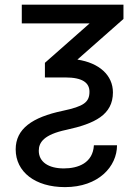

<svg xmlns="http://www.w3.org/2000/svg" viewBox="-20 -565 580 802"><path d="M71 -545.5V-467.3H354.4L167.6 -302.6V-241.5H252.8C325.3 -241.5 353.7 -218.8 353.7 -181.8C353.7 -137.8 329.5 -120.7 242.9 -102.3C113.6 -75.3 45.5 -26.3 45.5 58.9C45.5 152.7 126.4 216.6 251.4 216.6C392 216.6 468.8 130 468.8 41.9H372.2C367.9 115.8 306.8 138.5 246.4 138.5C181.8 138.5 142 110.8 142 64.6C142 29.8 163.4 -2.8 257.1 -22.7C375 -48.3 451.7 -85.2 451.7 -179C451.7 -250.4 394.9 -302.2 303.3 -316.1L495.7 -485.8V-545.5Z"/></svg>

Font: Magic Ui Pro
Style: Regular
Weight: 400
Designer: Stefan Endress, Andreas Faust
Version: Version 1.000;FEAKit 1.0